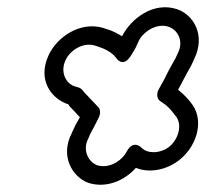

<svg xmlns="http://www.w3.org/2000/svg" viewBox="-20 -624 563 524"><path d="M325 -209C312 -185 278 -163 245 -173C222 -182 204 -213 221 -246C221 -247 222 -248 222 -248L226 -258C235 -275 240 -283 248 -300C254 -311 256 -325 247 -333C242 -338 233 -348 226 -355L210 -372C206 -377 202 -383 195 -385L185 -388C161 -395 143 -426 159 -460C171 -486 205 -509 238 -500L250 -496C266 -491 280 -483 290 -474L297 -466C297 -466 316 -435 339 -475C343 -481 350 -492 354 -502L359 -513C371 -537 407 -562 440 -551C464 -543 483 -513 465 -478C465 -477 464 -476 464 -476L459 -465C453 -454 450 -449 446 -442L437 -425C429 -408 422 -396 413 -380C407 -369 408 -355 416 -349L433 -337C445 -327 452 -317 462 -304C478 -279 465 -241 440 -222C416 -205 384 -204 367 -220C367 -220 344 -246 325 -209ZM351 -166C384 -152 429 -158 465 -184C515 -220 538 -290 506 -337C497 -350 485 -364 466 -379C471 -388 477 -399 482 -409L490 -424C494 -432 501 -442 505 -452L510 -463C542 -528 508 -584 463 -599C399 -620 338 -574 313 -525C302 -532 287 -540 273 -544L261 -548C198 -566 136 -523 113 -474C81 -406 120 -354 167 -339C168 -338 168 -336 169 -335L186 -317C189 -314 193 -309 198 -304C193 -294 187 -286 181 -272L176 -261C143 -197 178 -141 221 -125C271 -109 321 -132 351 -166Z"/></svg>

Font: Blanket
Style: BlkOutlineObl
Weight: 900
Foundry: Cannot Into Space Fonts
Version: Version 0.9